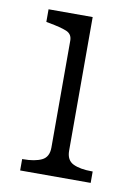

<svg xmlns="http://www.w3.org/2000/svg" viewBox="-67 -583 449 630"><g transform="rotate(10 157.0 -268.5)"><path d="M191 -537V-92Q191 -60 214 -49Q237 -38 276 -38H279V0H44V-38H47Q86 -38 109 -49Q132 -60 132 -92V-448Q132 -470 112.5 -478Q93 -486 54 -493L44 -495V-537Z"/></g></svg>

Font: Roboto Serif ExtraLight
Style: Regular
Weight: 250
Version: Version 1.007